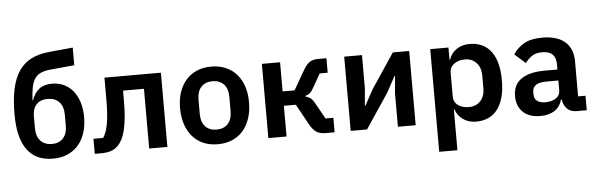

<svg xmlns="http://www.w3.org/2000/svg" viewBox="-55 -948 4180 1345"><g transform="rotate(-5 2034.5 -275.5)"><path d="M285 12Q228 12 183.5 -7Q139 -26 107.5 -66.5Q76 -107 59.5 -170Q43 -233 43 -320Q43 -423 59 -498Q75 -573 109 -623.5Q143 -674 196 -701Q249 -728 322 -735L490 -751V-627L319 -611Q280 -607 254 -595.5Q228 -584 211.5 -561Q195 -538 187.5 -500.5Q180 -463 177 -408H181Q200 -460 233.5 -486Q267 -512 324 -512Q367 -512 404.5 -495Q442 -478 469 -445.5Q496 -413 511.5 -366Q527 -319 527 -259Q527 -197 510.5 -147Q494 -97 462.5 -61.5Q431 -26 386 -7Q341 12 285 12ZM287 -91Q336 -91 365 -122Q394 -153 394 -211V-286Q394 -346 364.5 -377Q335 -408 284 -408Q232 -408 204.5 -378.5Q177 -349 177 -297V-214Q177 -154 206.5 -122.5Q236 -91 287 -91Z M579 -102H647Q657 -117 665.5 -138Q674 -159 680 -189.5Q686 -220 689.5 -262.5Q693 -305 693 -362V-522H1090V0H962V-420H815V-356Q815 -285 810 -232.5Q805 -180 795.5 -142Q786 -104 772.5 -78.5Q759 -53 743 -37Q720 -14 691 -5Q662 4 620 4H579Z M1444 12Q1388 12 1343.5 -7Q1299 -26 1267.5 -62Q1236 -98 1219 -148.5Q1202 -199 1202 -262Q1202 -325 1219 -375Q1236 -425 1267.5 -460.5Q1299 -496 1343.5 -515Q1388 -534 1444 -534Q1500 -534 1545 -515Q1590 -496 1621.5 -460.5Q1653 -425 1670 -375Q1687 -325 1687 -262Q1687 -199 1670 -148.5Q1653 -98 1621.5 -62Q1590 -26 1545 -7Q1500 12 1444 12ZM1444 -91Q1495 -91 1524 -122Q1553 -153 1553 -213V-310Q1553 -369 1524 -400Q1495 -431 1444 -431Q1394 -431 1365 -400Q1336 -369 1336 -310V-213Q1336 -153 1365 -122Q1394 -91 1444 -91Z M1800 -522H1928V-317H2012L2091 -454Q2113 -492 2136 -507Q2159 -522 2197 -522H2254V-420H2198L2143 -324Q2129 -298 2116 -287.5Q2103 -277 2085 -272V-267Q2103 -263 2117.5 -253Q2132 -243 2146 -218L2211 -102H2266V0H2201Q2163 0 2138.5 -16Q2114 -32 2092 -71L2012 -216H1928V0H1800Z M2379 -522H2504V-289L2493 -167H2497L2558 -278L2721 -522H2836V0H2711V-233L2722 -356H2718L2657 -244L2494 0H2379Z M2984 -522H3112V-436H3116Q3130 -481 3169 -507.5Q3208 -534 3260 -534Q3360 -534 3412.5 -463.5Q3465 -393 3465 -262Q3465 -130 3412.5 -59Q3360 12 3260 12Q3208 12 3169.5 -15Q3131 -42 3116 -87H3112V200H2984ZM3219 -94Q3269 -94 3300 -127Q3331 -160 3331 -216V-306Q3331 -362 3300 -395.5Q3269 -429 3219 -429Q3173 -429 3142.5 -406Q3112 -383 3112 -345V-179Q3112 -138 3142.5 -116Q3173 -94 3219 -94Z M3968 0Q3926 0 3901.5 -24.5Q3877 -49 3871 -90H3865Q3852 -39 3812 -13.5Q3772 12 3713 12Q3633 12 3590 -30Q3547 -72 3547 -142Q3547 -223 3605 -262.5Q3663 -302 3770 -302H3859V-340Q3859 -384 3836 -408Q3813 -432 3762 -432Q3717 -432 3689.5 -412.5Q3662 -393 3643 -366L3567 -434Q3596 -479 3644 -506.5Q3692 -534 3771 -534Q3877 -534 3932 -486Q3987 -438 3987 -348V-102H4039V0ZM3756 -81Q3799 -81 3829 -100Q3859 -119 3859 -156V-225H3777Q3677 -225 3677 -161V-144Q3677 -112 3697.5 -96.5Q3718 -81 3756 -81Z"/></g></svg>

Font: IBM Plex Sans SmBld
Style: Regular
Weight: 600
Designer: Mike Abbink, Paul van der Laan, Pieter van Rosmalen
Foundry: Bold Monday
Version: Version 3.005